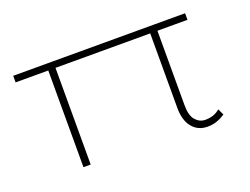

<svg xmlns="http://www.w3.org/2000/svg" viewBox="-82 -637 1073 823"><g transform="rotate(-20 454.5 -226.0)"><path d="M33 -441V-471H817V-441ZM742 19Q699 19 673 -12.5Q647 -44 647 -101V-471H680V-101Q680 -54 698.5 -33Q717 -12 743 -12Q763 -12 779 -17.5Q795 -23 810 -35L823 -7Q805 5 785.5 12Q766 19 742 19ZM182 0V-471H215V0Z"/></g></svg>

Font: BioRhyme SemiExpanded ExtraLight
Style: Regular
Weight: 250
Width: 6
Designer: Aoife Mooney
Foundry: Aoife Mooney Type
Version: Version 1.600;gftools[0.9.33]